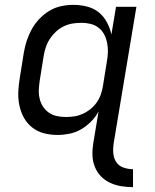

<svg xmlns="http://www.w3.org/2000/svg" viewBox="-20 -548 640 791"><path d="M528 223Q503 223 479 219Q455 215 433.5 205Q412 195 396 178.5Q380 162 371 140Q362 118 361 93.5Q360 69 364 44L386 -89Q374 -66 355 -47Q336 -28 313.5 -15Q291 -2 266 3Q241 8 217 8Q188 8 161 1Q134 -6 112.5 -23Q91 -40 78 -64Q65 -88 59.5 -115.5Q54 -143 55.5 -172Q57 -201 62 -230L78 -330Q82 -355 90 -379.5Q98 -404 110.5 -427Q123 -450 142 -470Q161 -490 183.5 -503.5Q206 -517 231.5 -522.5Q257 -528 282 -528Q311 -528 338.5 -521Q366 -514 386.5 -497.5Q407 -481 420 -457Q433 -433 439 -406L458 -520H542L448 44Q445 65 447 85Q449 105 459.5 120.5Q470 136 489 142.5Q508 149 528 149ZM251 -66Q268 -66 285.5 -68.5Q303 -71 320 -78.5Q337 -86 352 -98Q367 -110 378 -125.5Q389 -141 395 -158Q401 -175 404 -193L420 -293Q424 -313 424.5 -332.5Q425 -352 421.5 -370.5Q418 -389 409.5 -405.5Q401 -422 386.5 -433.5Q372 -445 353.5 -449.5Q335 -454 315 -454Q297 -454 278.5 -451Q260 -448 242.5 -439.5Q225 -431 210.5 -417.5Q196 -404 185.5 -388Q175 -372 169 -354Q163 -336 160 -318L144 -218Q141 -199 140 -180Q139 -161 143 -143Q147 -125 156.5 -110Q166 -95 180.5 -84.5Q195 -74 213.5 -70Q232 -66 251 -66Z"/></svg>

Font: Iosevka Extended
Style: Italic
Weight: 400
Width: 7
Italic angle: -9°
Monospace: yes
Designer: Belleve Invis
Foundry: Belleve Invis
Version: Version 32.5.0; ttfautohint (v1.8.4)